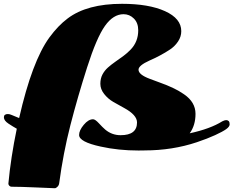

<svg xmlns="http://www.w3.org/2000/svg" viewBox="-52 -766 1218 1002"><path d="M707 19 670.9 19.5Q565.9 19.5 473.6 -1Q360.8 -25.4 360.8 -61.5Q360.8 -85.4 385 -114.5Q409.2 -143.6 433.6 -143.6Q444.8 -143.6 463.9 -122.8Q482.9 -102.1 497.1 -89.8Q531.7 -60.5 577.6 -60.5Q663.1 -60.5 663.1 -127Q663.1 -166 595.7 -202.6Q567.4 -217.8 539.3 -234.1Q511.2 -250.5 491.5 -275.6Q471.7 -300.8 471.7 -328.6Q471.7 -356.4 482.7 -377.2Q493.7 -397.9 511 -413.3Q528.3 -428.7 549.3 -443.4Q570.3 -458 591.6 -473.6Q612.8 -489.3 629.9 -507.3Q669.4 -548.3 669.4 -607.9Q669.4 -646.5 646.7 -669.2Q624 -691.9 592.8 -691.9Q539.1 -691.9 495.6 -630.6Q452.1 -569.3 402.6 -414.3Q353 -259.3 315.4 -112.8Q277.8 33.7 256.8 190.9Q255.4 201.2 247.8 208.7Q240.2 216.3 233.9 216.3Q227.5 216.3 140.6 212.4Q53.7 208.5 8.3 208.5Q1.5 208.5 -3.4 203.4Q-8.3 198.2 -8.3 192.4Q4.4 55.7 35.6 -94.2Q16.1 -105 -7.8 -120.8Q-31.7 -136.7 -31.7 -153.8Q-31.7 -170.9 -10.7 -170.9Q-2 -170.9 9.3 -165.8Q20.5 -160.6 47.9 -149.9Q115.2 -445.8 205.6 -570.3Q251.5 -632.8 301.3 -669.9Q402.3 -746.1 585 -746.1Q724.1 -746.1 809.1 -707.8Q894 -669.4 894 -603.5Q894 -574.7 877.4 -549.8Q860.8 -524.9 836.2 -508.3Q811.5 -491.7 782.5 -476.3Q753.4 -460.9 728.5 -450.2Q670.9 -424.3 670.9 -402.3Q670.9 -376.5 730 -354.5Q756.3 -344.2 787.8 -333Q819.3 -321.8 851.1 -306.9Q882.8 -292 909.2 -273.4Q968.3 -232.4 968.3 -172.1Q968.3 -111.8 938 -70.3Q1045.9 -93.8 1107.9 -132.8Q1120.6 -139.2 1128.4 -139.2Q1136.2 -139.2 1141.4 -134.3Q1146.5 -129.4 1146.5 -117.2Q1146.5 -105 1128.4 -92Q1110.4 -79.1 1070.6 -60.8Q1030.8 -42.5 975.6 -23.9Q847.7 19 702.6 19L821.8 -57.1Q878.4 -57.1 938 -70.3Q906.2 -27.3 846.7 -4.2Q787.1 19 707 19Z"/></svg>

Font: Sonsie One
Style: Regular
Weight: 400
Designer: Riccardo De Franceschi
Foundry: Sorkin Type Co
Version: Version 1.003